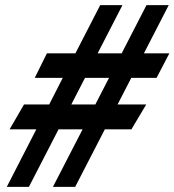

<svg xmlns="http://www.w3.org/2000/svg" viewBox="-20 -720 682 751"><path d="M6.5 11 122 -214H17.5L74 -311.5H172.5L225.5 -415.5H116L163.5 -511.5H275L372 -700H459L362 -511.5H456L553 -700H640L543 -511.5H642.5L592.5 -415.5H493.5L440 -311.5H552L494 -214H390L274 11H187L303 -214H209L93 11ZM259 -311.5H353L406.5 -415.5H312.5Z"/></svg>

Font: Cabin Condensed
Style: Bold Italic
Weight: 700
Width: 3
Italic angle: -10°
Designer: Pablo Impallari
Foundry: Pablo Impallari. http://www.impallari.com Igino Marini. http://www.ikern.com
Version: Version 3.001; ttfautohint (v1.8.3)